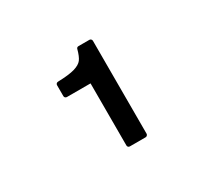

<svg xmlns="http://www.w3.org/2000/svg" viewBox="-94 -852 806 739"><g transform="rotate(-30 309.0 -482.5)"><path d="M170.9 -562V-609.9Q170.9 -614.3 173.8 -617.2Q176.8 -620.1 181.2 -620.1Q231 -621.6 255.6 -628.9Q280.3 -636.2 290.3 -649.4Q300.3 -662.6 308.1 -691.9Q310.1 -699.2 317.9 -699.2H366.2Q370.1 -699.2 373 -696.3Q376 -693.4 376 -689V-275.9Q376 -272.5 373 -269.3Q370.1 -266.1 366.2 -266.1H295.9Q291.5 -266.1 288.8 -269Q286.1 -272 286.1 -275.9V-551.8H181.2Q176.8 -551.8 173.8 -554.7Q170.9 -557.6 170.9 -562Z"/></g></svg>

Font: Fragment Mono SemBd
Style: Regular
Weight: 600
Designer: Wei Huang based on Nimbus Sans by URW Studio, based on Helvetica by Max Miedinger.
Foundry: Wei Huang
Version: Version 1.011